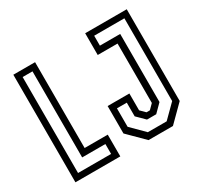

<svg xmlns="http://www.w3.org/2000/svg" viewBox="-146 -891 1135 1082"><g transform="rotate(-30 421.5 -350.0)"><path d="M55 0V-700H196.5V-141.5H347V0ZM94 -38H309V-102.5H158V-662.5H94ZM530.5 0 427 -103V-281.5H568.5V-172L599 -141.5H621L651.5 -172V-558.5H522.5V-700H793V-103L689.5 0ZM549.5 -40.5H672L756 -124V-662.5H559.5V-598H691.5V-155L641 -104.5H581L530 -155V-244H466V-124Z"/></g></svg>

Font: Tourney Condensed
Style: Regular
Weight: 400
Width: 3
Designer: Tyler Finck
Foundry: Etcetera Type Co
Version: Version 1.010; ttfautohint (v1.8.3)